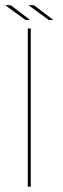

<svg xmlns="http://www.w3.org/2000/svg" viewBox="-34 -698 236 718"><path d="M70 0H81V-591.5H70ZM148 -623.5H165.5L93 -678.5H72.5ZM61 -623.5H78.5L6 -678.5H-14.5Z"/></svg>

Font: Anybody SemiExpanded Thin
Style: Regular
Weight: 250
Width: 6
Version: Version 1.113;gftools[0.9.25]